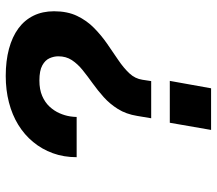

<svg xmlns="http://www.w3.org/2000/svg" viewBox="-62 -504 738 653"><g transform="rotate(90 306.5 -177.0)"><path d="M237.9 172Q186.7 172 145.7 161Q104.6 149.9 76.2 129Q47.9 108.2 32.8 77.5Q17.8 46.9 17.8 7.7Q17.8 -37.6 33.6 -70.6Q49.3 -103.5 74.5 -128.3Q99.7 -153.1 128.3 -172.9Q156.8 -192.7 183.7 -210.8Q210.5 -228.9 228.9 -248.5Q247.2 -268 250.8 -293.1L255.3 -322.7H381.7L373.7 -275Q367.6 -237.3 350.3 -209.7Q333 -182.1 310.1 -161.5Q287.2 -141 263.2 -123.8Q239.1 -106.6 218 -89.6Q196.9 -72.6 183.9 -52.8Q171 -33 171 -6.9Q171 8.1 177.5 22.9Q184 37.8 201.8 47.6Q219.7 57.5 253.3 57.5Q283.9 57.5 305.8 48Q327.7 38.6 342.2 22.9Q356.6 7.3 364.5 -10.8Q372.5 -28.8 375.3 -46.8Q376.3 -52.6 376.7 -58.4Q377 -64.2 377.3 -69.2H514.1Q514.1 -25.1 500.5 12Q487 49 462.5 78.7Q438 108.4 404.1 129.3Q370.1 150.2 327.8 161.1Q285.6 172 237.9 172ZM254.6 -386 279.8 -526.4H421.4L397 -386Z"/></g></svg>

Font: Archivo Variable SemiBold
Style: Italic
Weight: 600
Italic angle: -10°
Designer: Hector Gatti
Foundry: Omnibus-Type
Version: Version 2.001